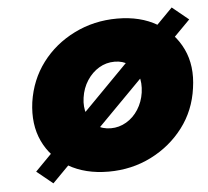

<svg xmlns="http://www.w3.org/2000/svg" viewBox="-47 -617 760 701"><g transform="rotate(-5 333.5 -266.0)"><path d="M121 35 62 -13 607 -567 667 -518ZM326 10Q241 10 179 -26Q117 -62 88 -124Q59 -186 70 -267Q82 -348 128.5 -410Q175 -472 247.5 -508Q320 -544 405 -544Q490 -544 551 -508Q612 -472 641.5 -410Q671 -348 659 -267Q648 -186 601 -124Q554 -62 482.5 -26Q411 10 326 10ZM348 -147Q378 -147 404.5 -162.5Q431 -178 448.5 -205.5Q466 -233 471 -267Q476 -303 466.5 -330Q457 -357 434.5 -372.5Q412 -388 382 -388Q351 -388 325 -372.5Q299 -357 281 -329.5Q263 -302 258 -267Q253 -233 263 -205.5Q273 -178 295 -162.5Q317 -147 348 -147Z"/></g></svg>

Font: Lexend ExtBd
Style: Italic
Weight: 800
Italic angle: -8.13011°
Designer: Bonnie Shaver-Troup, Thomas Jockin
Foundry: Lexend
Version: Version 1.007